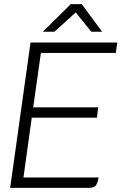

<svg xmlns="http://www.w3.org/2000/svg" viewBox="-20 -905 600 925"><path d="M177 -650 140 -388H453L447 -338H133L93 -50H455Q450 -21 441 -10.5Q432 0 408 0H29L127 -700H545L538 -650ZM321 -885H374L472 -752H420L345 -845L242 -752H186Z"/></svg>

Font: Krub Light
Style: Italic
Weight: 300
Italic angle: -8°
Designer: Ekaluck Peanpanawate
Foundry: Cadson Demak Co.,Ltd.
Version: Version 1.000; ttfautohint (v1.6)